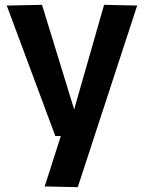

<svg xmlns="http://www.w3.org/2000/svg" viewBox="-20 -563 597 795"><path d="M165 209 232 0H209L8 -540L154 -543L287 -110L411 -543L548 -540L302 212Z"/></svg>

Font: Georama ExtraCondensed Thin SemiBold
Style: Regular
Weight: 600
Version: Version 1.001